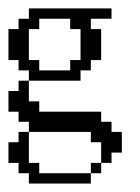

<svg xmlns="http://www.w3.org/2000/svg" viewBox="-20 -288 332 454"><path d="M194.8 121.6V97.2H219.2V121.6ZM48.3 146V121.6H23.9V97.2H0V48.3H23.9V23.9H48.3V97.2H72.8V121.6H194.8V146ZM219.2 97.2V48.3H194.8V23.9H48.3V0H23.9V-23.9H0V-72.8H23.9V-97.2H48.3V-48.3H72.8V-23.9H219.2V0H243.7V23.9H268.1V72.8H243.7V97.2ZM146 -121.6V-146H170.4V-219.2H146V-243.7H72.8V-219.2H48.3V-146H72.8V-121.6ZM48.3 -97.2V-121.6H23.9V-146H0V-219.2H23.9V-243.7H48.3V-268.1H243.7V-243.7H194.8V-219.2H219.2V-146H194.8V-121.6H170.4V-97.2Z"/></svg>

Font: FS Mondwest Regular
Style: Regular
Weight: 400
Designer: NZWStudios2024
Foundry: https://fontstruct.com
Version: Version 1.0